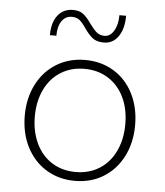

<svg xmlns="http://www.w3.org/2000/svg" viewBox="-51 -748 685 799"><g transform="rotate(5 291.0 -348.0)"><path d="M60 -247Q60 -320 89.5 -377.5Q119 -435 171.5 -467Q224 -499 291 -499Q358 -499 410.5 -467Q463 -435 492 -377.5Q521 -320 521 -247Q521 -173 491.5 -115.5Q462 -58 410 -26Q358 6 291 6Q224 6 171.5 -26Q119 -58 89.5 -115.5Q60 -173 60 -247ZM480 -247Q480 -311 456.5 -359.5Q433 -408 390 -435Q347 -462 291 -462Q235 -462 192 -435Q149 -408 125.5 -359Q102 -310 102 -247Q102 -184 125.5 -134.5Q149 -85 192 -58Q235 -31 291 -31Q347 -31 390 -58Q433 -85 456.5 -134.5Q480 -184 480 -247ZM279 -631Q265 -652 252.5 -662.5Q240 -673 220 -673Q193 -673 177.5 -650.5Q162 -628 162 -589H135Q135 -642 158.5 -672Q182 -702 222 -702Q249 -702 265 -689.5Q281 -677 299 -651Q315 -629 328 -617.5Q341 -606 362 -606Q385 -606 400.5 -631.5Q416 -657 416 -697H444Q444 -643 421.5 -610.5Q399 -578 361 -578Q331 -578 314 -591.5Q297 -605 279 -631Z"/></g></svg>

Font: Hanken Grotesk ExtraLight
Style: Regular
Weight: 200
Designer: Alfredo Marco Pradil
Foundry: Hanken Design Co.
Version: Version 3.014